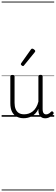

<svg xmlns="http://www.w3.org/2000/svg" viewBox="-20 -1435 686 2360"><path d="M270 18Q222 18 185 -1.5Q148 -21 127.5 -61.5Q107 -102 107 -166V-496Q107 -505 113 -509.5Q119 -514 132 -514Q146 -514 152.5 -509.5Q159 -505 159 -496V-171Q159 -127 171.5 -95.5Q184 -64 210 -47Q236 -30 277 -30Q306 -30 333 -39Q360 -48 383 -66.5Q406 -85 424 -115Q442 -145 452 -186V-496Q452 -506 458.5 -510.5Q465 -515 479 -515Q492 -515 498 -510.5Q504 -506 504 -496V-93Q504 -73 508.5 -58.5Q513 -44 523 -36.5Q533 -29 547 -29Q557 -29 567 -32.5Q577 -36 587 -43Q597 -50 607 -61Q613 -67 620 -66.5Q627 -66 633 -59Q638 -54 639.5 -47Q641 -40 636 -34Q625 -19 609 -7Q593 5 575 12Q557 19 537 19Q517 19 502 13Q487 7 476 -5Q465 -17 459 -35Q453 -53 452 -76V-97Q437 -63 415.5 -41Q394 -19 370 -6Q346 7 320.5 12.5Q295 18 270 18ZM263 -623Q256 -623 246 -631Q236 -639 236 -647Q236 -649 237.5 -651.5Q239 -654 241 -659L360 -827Q364 -833 367.5 -835Q371 -837 377 -837Q383 -837 391.5 -832Q400 -827 406.5 -820.5Q413 -814 413 -807Q413 -803 411.5 -800Q410 -797 407 -793L276 -632Q270 -623 263 -623ZM0 895H646V905H0ZM0 -20H646V0H0ZM0 -505H646V-500H0ZM0 -1415H646V-1405H0Z"/></svg>

Font: Playwrite BE WAL Guides
Style: Regular
Weight: 400
Designer: Veronika Burian, José Scaglione
Foundry: TypeTogether
Version: Version 1.003